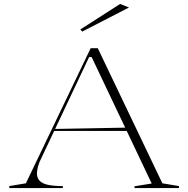

<svg xmlns="http://www.w3.org/2000/svg" viewBox="-20 -952 953 972"><path d="M27 0V-10L111 -24L439 -708H475L802 -24L886 -10V0H661V-9L748 -23L444 -663H431L190 -153Q178 -130 172.5 -109.5Q167 -89 167 -74Q167 -52 180 -37.5Q193 -23 222 -16.5Q251 -10 298 -10V0ZM246 -289V-299L626 -306V-289ZM396 -792 387 -803 588 -932 633 -914Z"/></svg>

Font: Kalnia SemiExpanded ExtraLight
Style: Regular
Weight: 250
Width: 6
Designer: Frida Medrano
Foundry: Frida Medrano
Version: Version 1.105